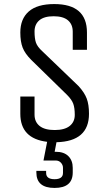

<svg xmlns="http://www.w3.org/2000/svg" viewBox="-20 -685 538 945"><path d="M418 -125Q418 11 258 15L249 62H254Q295 62 316.5 83.5Q338 105 338 141V164Q338 240 248.5 240Q159 240 159 164V156H207V166Q207 197 248.5 197Q290 197 290 166V141Q290 127 280 116Q270 105 254 105H194L212 13Q80 -3 80 -125V-210H150V-121Q150 -85 175 -65Q200 -45 249 -45Q298 -45 323 -65Q348 -85 348 -119.5Q348 -154 340.5 -174.5Q333 -195 310 -218L134 -390Q103 -421 91.5 -450.5Q80 -480 80 -525Q80 -592 121.5 -628.5Q163 -665 247 -665Q408 -665 408 -525V-440H338V-529Q338 -565 314.5 -585Q291 -605 244 -605Q197 -605 173.5 -585Q150 -565 150 -530Q150 -495 157 -475Q164 -455 188 -433L367 -261Q396 -229 407 -199.5Q418 -170 418 -125Z"/></svg>

Font: Unica One
Style: Regular
Weight: 400
Designer: Eduardo Rodriguez Tunni
Foundry: Eduardo Rodriguez Tunni
Version: Version 1.001